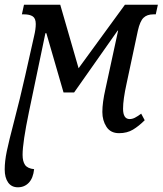

<svg xmlns="http://www.w3.org/2000/svg" viewBox="-24 -556 691 816"><path d="M-4 164Q-4 129 5 86Q14 43 36 -41Q61 -136 83 -234L121 -403Q128 -432 128 -454Q128 -478 115 -486.5Q102 -495 78 -495H69L78 -536H232L310 -266L507 -536H647L638 -495H628Q601 -495 586 -480.5Q571 -466 562 -426L514 -201Q499 -133 499 -94Q499 -50 527 -50Q538 -50 549 -55.5Q560 -61 576 -73L591 -45Q566 -20 541 -5Q516 10 482 10Q446 10 428.5 -17Q411 -44 411 -80Q411 -120 424 -177L478 -426H476L291 -163H246L173 -415H169L99 -80Q72 50 72 102Q72 130 82.5 145Q93 160 121 163Q117 201 98.5 220.5Q80 240 52 240Q25 240 10.5 219.5Q-4 199 -4 164Z"/></svg>

Font: Noto Serif Cond
Style: Italic
Weight: 400
Width: 3
Italic angle: -12°
Designer: Monotype Design Team
Foundry: Monotype Imaging Inc.
Version: Version 1.001